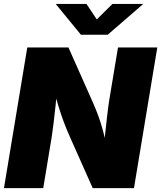

<svg xmlns="http://www.w3.org/2000/svg" viewBox="-20 -973 833 993"><path d="M0.5 0 121.1 -727.5H334L460.9 -441.9Q475.6 -408.7 488.8 -372.8Q502 -336.9 513.4 -293.9Q524.9 -251 534.7 -197.8L514.2 -185.1Q518.1 -224.6 523.4 -276.4Q528.8 -328.1 534.7 -377.9Q540.5 -427.7 545.9 -460.9L590.3 -727.5H793.5L672.9 0H459.5L341.3 -265.6Q323.2 -306.2 308.8 -345Q294.4 -383.8 281 -428.2Q267.6 -472.7 252 -528.3L277.3 -530.8Q272.9 -479.5 267.6 -429Q262.2 -378.4 257.1 -335.9Q252 -293.5 247.6 -265.6L203.6 0ZM427.2 -952.6 480.5 -872.6 561.5 -952.6H718.8L718.3 -950.2L537.1 -793.5H398.4L270 -950.2L270.5 -952.6Z"/></svg>

Font: Inter 18pt Black
Style: Italic
Weight: 900
Italic angle: -9.3988°
Designer: Rasmus Andersson
Foundry: rsms
Version: Version 4.001;git-66647c0bb